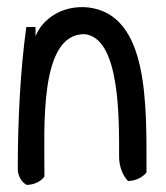

<svg xmlns="http://www.w3.org/2000/svg" viewBox="-20 -487 466 540"><path d="M30 -12C30 8 41 26 55 33C77 33 97 22 105 9C105 -131 90 -391 217 -391C318 -382 315 -154 315 -45C315 -18 326 8 340 22C362 22 382 11 392 -2C392 -194 399 -445 229 -466C154 -474 98 -432 80 -385V-411H54C37 -289 30 -145 30 -12Z"/></svg>

Font: Snowfall
Style: Regular
Weight: 400
Designer: Jasper
Foundry: Cannot Into Space Fonts
Version: Version 0.9